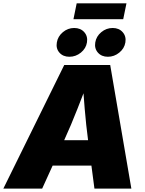

<svg xmlns="http://www.w3.org/2000/svg" viewBox="-47 -1110 855 1130"><path d="M-27.3 0 331.1 -727.5H601.6L726.1 0H508.8L471.7 -282.2Q459.5 -374 451.4 -470.9Q443.4 -567.9 437.5 -665H484.9Q447.3 -567.9 409.4 -470.9Q371.6 -374 329.6 -282.2L201.2 0ZM171.4 -135.3 196.3 -284.7H596.7L571.8 -135.3ZM587.9 -775.9Q550.8 -775.9 529.3 -800.3Q507.8 -824.7 513.7 -860.4Q519.5 -896 549.1 -920.7Q578.6 -945.3 616.2 -945.3Q653.3 -945.3 675 -920.7Q696.8 -896 690.9 -860.4Q685.1 -824.7 655 -800.3Q625 -775.9 587.9 -775.9ZM361.3 -775.9Q324.2 -775.9 302.7 -800.3Q281.2 -824.7 287.6 -860.4Q293.5 -896 323 -920.7Q352.5 -945.3 389.6 -945.3Q427.2 -945.3 449 -920.7Q470.7 -896 464.8 -860.4Q459 -824.7 429 -800.3Q398.9 -775.9 361.3 -775.9ZM697.3 -1090.3 678.2 -997.1H385.3L404.3 -1090.3Z"/></svg>

Font: Inter 18pt Black
Style: Italic
Weight: 900
Italic angle: -9.3988°
Designer: Rasmus Andersson
Foundry: rsms
Version: Version 4.001;git-66647c0bb